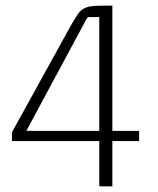

<svg xmlns="http://www.w3.org/2000/svg" viewBox="-20 -655 554 675"><path d="M375 0H329V-164L335 -159H22V-190L229 -565Q244 -591 254.5 -606.5Q265 -622 282.5 -628.5Q300 -635 334 -635H375V-190L370 -195H469V-159H370L375 -164ZM284 -588 70 -190 65 -195H335L329 -190V-595H295Q290 -595 288 -593.5Q286 -592 284 -588Z"/></svg>

Font: Gemunu Libre ExtraLight ExtraLight
Style: Regular
Weight: 250
Version: Version 1.100